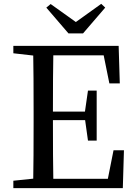

<svg xmlns="http://www.w3.org/2000/svg" viewBox="-20 -970 699 990"><path d="M408.2 -797.9H333L218.8 -930.7L241.2 -949.2L371.1 -856.4L502 -950.2L522.5 -930.7ZM565.4 -195.3H619.1L613.3 0H48.8V-38.1L151.4 -48.8Q153.3 -144.5 153.3 -338.9V-392.6Q153.3 -587.9 151.4 -683.6L48.8 -695.3V-733.4H591.8L597.7 -540H543.9L514.6 -684.6H254.9Q252.9 -589.8 252.9 -394.5H418L433.6 -502.9H478.5V-245.1H433.6L418.9 -350.6H252.9Q252.9 -144.5 254.9 -47.9H536.1Z"/></svg>

Font: GenYoMin TW TTF Medium
Style: Regular
Weight: 500
Version: Version 1.300